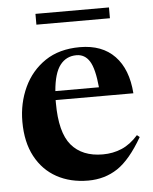

<svg xmlns="http://www.w3.org/2000/svg" viewBox="-50 -715 615 770"><g transform="rotate(-5 257.0 -330.0)"><path d="M287 -524Q376.5 -524 427.2 -471.2Q478 -418.5 485 -321H172Q172 -315.5 172 -309.5Q172 -190.5 215.5 -139Q259 -87.5 342 -87.5Q383 -87.5 418.2 -102.5Q453.5 -117.5 484.5 -152.5L495 -144Q444.5 -56.5 392.8 -22.2Q341 12 274.5 12Q203 12 148.2 -18Q93.5 -48 62.5 -105.8Q31.5 -163.5 31.5 -246Q31.5 -320.5 61 -384Q90.5 -447.5 147.2 -485.8Q204 -524 287 -524ZM270.5 -493Q229.5 -493 204.8 -461Q180 -429 174 -357H349.5Q342.5 -432 323.5 -462.5Q304.5 -493 270.5 -493ZM121.5 -629V-672.5H417.5V-629Z"/></g></svg>

Font: Newsreader Display SemiBold
Style: Regular
Weight: 600
Designer: Hugues Gentile
Foundry: Production Type
Version: Version 1.001